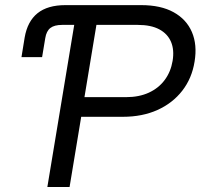

<svg xmlns="http://www.w3.org/2000/svg" viewBox="-20 -748 802 768"><path d="M65.9 -519.5 78.6 -597.7Q89.8 -662.6 130.1 -695.1Q170.4 -727.5 241.7 -727.5H290L276.9 -648.4H228.5Q197.3 -648.4 181.4 -636Q165.5 -623.5 161.1 -595.7L148.4 -519.5ZM169.4 0 290 -727.5H544.9Q623 -727.5 674.3 -699.2Q725.6 -670.9 747.6 -619.9Q769.5 -568.8 758.3 -501.5Q747.6 -434.6 709 -385Q670.4 -335.4 609.9 -308.1Q549.3 -280.8 471.2 -280.8H266.6L279.3 -359.4H483.9Q536.1 -359.4 575.4 -377.4Q614.7 -395.5 638.9 -428.2Q663.1 -460.9 670.4 -504.4Q677.7 -548.3 664.1 -580.6Q650.4 -612.8 617.2 -630.6Q584 -648.4 531.2 -648.4H365.7L258.3 0Z"/></svg>

Font: Inter 28pt
Style: Italic
Weight: 400
Italic angle: -9.3988°
Designer: Rasmus Andersson
Foundry: rsms
Version: Version 4.001;git-66647c0bb